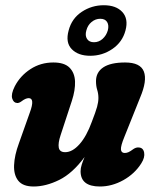

<svg xmlns="http://www.w3.org/2000/svg" viewBox="-20 -686 580 716"><path d="M497 -136Q514 -135.5 517.5 -117.2Q521 -99 507 -77Q482.5 -38 440 -14.2Q397.5 9.5 352.5 9.5Q280.5 9.5 280.5 -47.5Q280.5 -59 284.8 -72.2Q289 -85.5 295.5 -100.5Q250.5 -39.5 200.8 -15Q151 9.5 105.5 9.5Q65.5 9.5 48.2 -12Q31 -33.5 32.5 -70.2Q34 -107 50.5 -151.5L91.5 -267Q111 -320 87 -320Q75.5 -320 60 -308Q50.5 -301 43.5 -302Q30.5 -302.5 25.5 -318.8Q20.5 -335 35 -364Q55.5 -403.5 93.5 -428.2Q131.5 -453 179 -453Q220 -453 239.2 -433.8Q258.5 -414.5 259.8 -382.2Q261 -350 248 -310L206 -182Q196 -152 199.2 -135.2Q202.5 -118.5 223 -118.5Q250 -118.5 276.5 -148.2Q303 -178 322.5 -232Q337 -269.5 342 -287.5Q347 -305.5 347 -320.5Q347 -336.5 342.5 -350.8Q338 -365 338 -383.5Q338 -416.5 365.2 -434.8Q392.5 -453 446.5 -453Q503.5 -453 516.5 -419.2Q529.5 -385.5 502.5 -322L444 -176Q430 -142 431 -128.8Q432 -115.5 445.5 -115.5Q452 -115.5 459 -118.5Q466 -121.5 478 -130.5Q488 -137 497 -136ZM316.5 -478Q271.5 -478 247.5 -502.8Q223.5 -527.5 236 -572.5Q247.5 -617 284.8 -641.8Q322 -666.5 367 -666.5Q413 -666.5 436.2 -641.2Q459.5 -616 448 -572.5Q436.5 -529 399.2 -503.5Q362 -478 316.5 -478ZM354 -616Q336 -616 321.5 -604Q307 -592 302 -572.5Q296.5 -553.5 304.5 -541Q312.5 -528.5 330.5 -528.5Q348.5 -528.5 362.5 -541Q376.5 -553.5 382 -572.5Q387 -591.5 379.5 -603.8Q372 -616 354 -616Z"/></svg>

Font: Fraunces 144pt SuperSoft
Style: Bold Italic
Weight: 700
Italic angle: -16°
Version: Version 1.000;[0bf87f6ff]